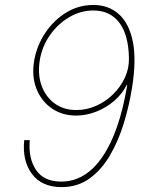

<svg xmlns="http://www.w3.org/2000/svg" viewBox="-20 -759 622 789"><path d="M363.6 -738.6Q425.4 -738.6 467.7 -701.5Q509.9 -664.4 525.6 -589.1Q541.2 -513.8 522.7 -399.1Q511 -325.6 489 -253.2Q467 -180.8 432.2 -121.1Q397.4 -61.4 348.2 -25.7Q299 9.9 233 9.9Q152 9.9 111.5 -44Q71 -98 79.5 -183.2H102.3Q95.9 -108.7 128 -60.7Q160.2 -12.8 231.5 -12.8Q331.7 -12.8 401.3 -115.1Q470.9 -217.3 502.8 -409.1H500Q482.2 -372.9 449.4 -344.6Q416.5 -316.4 375.5 -300.2Q334.5 -284.1 292.6 -284.1Q235.1 -284.1 192.1 -314.1Q149.1 -344.1 129.3 -395.6Q109.4 -447.1 120.7 -511.4Q131.4 -571.7 165.8 -623.6Q200.3 -675.4 251.4 -707Q302.6 -738.6 363.6 -738.6ZM363.6 -715.9Q311.1 -715.9 264.2 -688.2Q217.3 -660.5 185 -614.2Q152.7 -567.8 143.5 -511.4Q134.2 -453.8 150.7 -407.5Q167.3 -361.2 204.4 -334Q241.5 -306.8 294 -306.8Q335.6 -306.8 374.6 -324Q413.7 -341.3 444.6 -371.4Q475.5 -401.6 493.3 -440.2Q511 -478.7 509.9 -521.3Q507.8 -617.2 469.8 -666.5Q431.8 -715.9 363.6 -715.9Z"/></svg>

Font: Inter Thin  BETA
Style: Italic
Weight: 100
Italic angle: -9.39999°
Designer: Rasmus Andersson
Foundry: rsms
Version: Version 3.011;git-f93a4a705